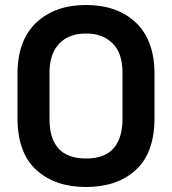

<svg xmlns="http://www.w3.org/2000/svg" viewBox="-20 -734 688 768"><path d="M324 14Q200 14 125 -54.5Q50 -123 50 -262V-438Q50 -573 125 -643.5Q200 -714 324 -714Q449 -714 523.5 -643.5Q598 -573 598 -438V-262Q598 -123 523.5 -54.5Q449 14 324 14ZM324 -100Q399 -100 434.5 -141Q470 -182 470 -258V-444Q470 -521 430.5 -560.5Q391 -600 324 -600Q255 -600 216.5 -559Q178 -518 178 -444V-258Q178 -179 214.5 -139.5Q251 -100 324 -100Z"/></svg>

Font: Space Grotesk
Style: Bold
Weight: 700
Designer: Florian Karsten
Foundry: Florian Karsten
Version: Version 2.000